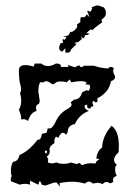

<svg xmlns="http://www.w3.org/2000/svg" viewBox="-20 -685 484 716"><path d="M203.1 11.2 191.4 -4.4H182.1L149.9 6.8L135.7 3.9Q131.8 -8.8 128.4 -8.8Q125.5 -8.8 123 3.9L91.8 -11.2V4.4Q85 0.5 75.7 0.5Q61.5 0.5 54.7 3.9L21.5 -8.8L20 -16.6Q20 -22.9 23.9 -28.3Q20.5 -34.7 20.5 -48.8Q20.5 -66.4 28.3 -81.5Q47.9 -83 52.7 -106.9Q88.4 -122.1 120.6 -164.6L124 -164.1Q133.3 -164.1 136.2 -186L153.8 -189.9L158.2 -207L164.1 -205.6Q175.8 -205.6 187.5 -231Q201.2 -261.2 228.5 -276.9Q247.1 -286.6 247.1 -294.9Q247.1 -298.8 243.2 -302.7L255.9 -313.5Q278.8 -313.5 285.6 -339.4Q297.9 -348.1 304.7 -348.1Q308.6 -348.1 310.1 -345.7Q315.9 -353.5 315.9 -360.8L314.5 -368.7L298.3 -370.6L303.2 -377.4Q296.9 -382.3 280.8 -382.3Q266.6 -382.3 246.1 -377.9L239.7 -388.7L228.5 -377.9Q220.2 -381.3 205.6 -381.3Q188 -381.3 181.6 -370.6L173.3 -371.6Q161.1 -382.3 152.3 -382.3Q147 -382.3 142.6 -377.9H129.4Q123 -365.7 123 -343.3L128.4 -307.6L125 -296.9Q114.3 -295.4 114.3 -283.2L116.2 -271Q95.2 -266.6 84.5 -233.9Q74.7 -240.7 67.4 -240.7L59.1 -239.3Q59.1 -258.3 50.3 -275.4Q59.1 -290.5 59.1 -309.6Q59.1 -322.8 54.7 -338.4Q58.6 -342.3 58.6 -351.1Q58.6 -359.9 54.7 -374.3Q50.8 -388.7 50.8 -407.7L50.3 -420.9Q50.3 -426.8 52 -431.4Q53.7 -436 59.3 -439.2Q64.9 -442.4 76.7 -442.4Q85 -442.4 105.5 -437L109.9 -448.2H133.8Q145 -438.5 158.2 -438.5Q171.9 -438.5 189 -448.2Q207 -447.8 207 -439L206.5 -435.5H235.4L233.4 -442.9L258.8 -434.1L274.9 -441.9Q279.3 -434.6 283.7 -434.6Q288.1 -434.6 292.5 -439.9H330.1Q356.4 -430.7 383.8 -429.7Q387.2 -435.5 393.1 -435.5Q397.9 -435.5 404.8 -431.2Q401.9 -425.8 401.9 -419.9Q401.9 -414.1 405.5 -408.2Q409.2 -402.3 409.2 -396.5Q409.2 -387.7 393.6 -382.3Q387.2 -341.3 343.3 -318.4V-305.2L337.9 -303.7Q332 -303.7 330.1 -309.6Q324.7 -306.6 324.7 -300.8L328.6 -288.6Q318.4 -288.6 316.4 -279.8Q304.7 -280.3 304.7 -289.1L305.7 -294.9L296.9 -292.5L295.4 -287.1Q295.4 -277.8 311.5 -271.5Q274.9 -257.3 259.3 -222.2Q232.4 -218.3 231.9 -190.4L226.1 -182.6Q220.2 -189.9 214.4 -189.9Q205.6 -189.9 197.8 -170.9L189 -175.3Q182.6 -168.9 182.6 -157.7L183.1 -151.4Q164.6 -140.1 164.6 -127.9L165.5 -120.6Q165.5 -108.4 153.8 -100.6Q159.7 -95.2 159.7 -87.9L158.2 -79.1L173.8 -75.2L191.4 -79.1Q200.7 -74.2 216.3 -74.2Q234.4 -74.2 244.1 -79.1L268.1 -72.8Q271 -77.1 274.4 -77.1Q278.8 -77.1 285.6 -68.8Q301.8 -76.2 320.8 -76.2L336.4 -75.2Q336.9 -84 351.1 -91.3L338.9 -94.2Q342.8 -123 360.8 -134.8Q362.3 -177.7 396 -215.8Q423.3 -196.8 423.3 -140.6L422.4 -117.7Q405.3 -101.6 405.3 -88.9Q405.3 -78.6 415.5 -70.8Q409.2 -64.5 409.2 -53.7Q409.2 -41 415.5 -28.8Q401.4 -25.9 401.4 -13.7L402.3 -6.3L391.1 -1Q382.8 -6.3 377 -6.3Q368.7 -6.3 362.8 2Q353 -3.4 342.8 -3.4L325.7 -0.5Q318.8 -7.8 312 -7.8Q304.7 -7.8 296.9 -0.5Q272 -7.3 251 -7.3Q227.5 -7.3 202.1 -2.4ZM149.4 -111.8Q156.2 -115.7 156.2 -118.7Q156.2 -122.1 148.4 -124L147.5 -119.1ZM230.5 -488.3 223.6 -489.3V-505.4L211.9 -492.2Q200.7 -496.1 200.7 -505.9Q200.7 -514.2 205.6 -523.4L215.3 -525.9L213.4 -536.1Q213.4 -539.1 215.3 -539.1L220.2 -536.6L228.5 -545.4L215.8 -549.3Q228 -549.8 232.7 -552.5Q237.3 -555.2 238.8 -558.3Q240.2 -561.5 240.7 -564Q241.2 -566.4 245.6 -566.4L246.1 -565.9Q250.5 -565.9 259.3 -573.5Q268.1 -581.1 268.1 -588.4L267.1 -594.2L279.8 -602.5L279.3 -608.9Q279.3 -621.6 285.6 -621.6L291.5 -620.6Q298.3 -620.6 303.7 -631.8L314 -620.6L305.2 -644L310.5 -644.5L314.5 -641.1Q318.4 -641.1 323.7 -652.3L321.8 -658.2L339.8 -664.6Q351.6 -664.6 358.4 -660.2L362.8 -658.2L363.3 -660.2Q375 -651.9 375 -636.7Q375 -628.9 372.3 -624.8Q369.6 -620.6 366.7 -618.2Q363.8 -615.7 361.1 -613.8Q358.4 -611.8 358.4 -608.9L361.3 -602.1Q331.1 -580.6 325.7 -573.2L317.4 -575.2L301.8 -561.5L314 -559.6Q307.1 -553.7 300.3 -553.7L295.9 -554.2L296.4 -548.3L290 -541.5L281.7 -549.3L285.2 -539.6L272 -528.3Q258.3 -526.4 258.3 -523.9L265.6 -521L245.1 -500.5Q243.2 -488.3 230.5 -488.3Z"/></svg>

Font: Truetypewriter PolyglOTT
Style: Regular
Weight: 400
Designer: Sergey Beatoff a.k.a. Sam_T
Version: Version 3.76